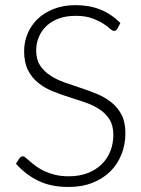

<svg xmlns="http://www.w3.org/2000/svg" viewBox="-20 -736 562 764"><path d="M447 -621.5Q442.5 -613 434 -613Q427.5 -613 417.2 -622.2Q407 -631.5 389.5 -642.8Q372 -654 345.8 -663.5Q319.5 -673 281 -673Q242.5 -673 213.2 -662Q184 -651 164.2 -632Q144.5 -613 134.2 -588Q124 -563 124 -535.5Q124 -499.5 139.2 -476Q154.5 -452.5 179.5 -436Q204.5 -419.5 236.2 -408.2Q268 -397 301.5 -386Q335 -375 366.8 -361.8Q398.5 -348.5 423.5 -328.5Q448.5 -308.5 463.8 -279.2Q479 -250 479 -206.5Q479 -162 463.8 -122.8Q448.5 -83.5 419.5 -54.5Q390.5 -25.5 348.5 -8.8Q306.5 8 252.5 8Q182.5 8 132 -16.8Q81.5 -41.5 43.5 -84.5L57.5 -106.5Q63.5 -114 71.5 -114Q76 -114 83 -108Q90 -102 100 -93.2Q110 -84.5 124 -74.2Q138 -64 156.5 -55.2Q175 -46.5 199 -40.5Q223 -34.5 253.5 -34.5Q295.5 -34.5 328.5 -47.2Q361.5 -60 384.2 -82Q407 -104 419 -134.2Q431 -164.5 431 -199Q431 -236.5 415.8 -260.8Q400.5 -285 375.5 -301.2Q350.5 -317.5 318.8 -328.5Q287 -339.5 253.5 -350Q220 -360.5 188.2 -373.5Q156.5 -386.5 131.5 -406.8Q106.5 -427 91.2 -457.2Q76 -487.5 76 -533Q76 -568.5 89.5 -601.5Q103 -634.5 129 -659.8Q155 -685 193.2 -700.2Q231.5 -715.5 280.5 -715.5Q335.5 -715.5 379.2 -698Q423 -680.5 459 -644.5Z"/></svg>

Font: Lato Light
Style: Regular
Weight: 300
Designer: Lukasz Dziedzic
Foundry: Lukasz Dziedzic
Version: Version 1.104; Western+Polish opensource